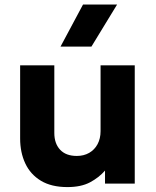

<svg xmlns="http://www.w3.org/2000/svg" viewBox="-20 -784 666 820"><path d="M268 15Q199.5 15 154.8 -12Q110 -39 88 -86Q66 -133 66 -192.5V-505H212V-216Q212 -171 236.8 -144.5Q261.5 -118 308 -118Q338 -118 361 -131.2Q384 -144.5 396.8 -168.5Q409.5 -192.5 409.5 -224V-505H555.5V0H428.5V-55.5Q402.5 -25.5 364.2 -5.2Q326 15 268 15ZM238.5 -585 334.5 -764.5H480L370.5 -585Z"/></svg>

Font: Geologica SemiBold
Style: Regular
Weight: 600
Designer: Sindre Bremnes, Frode Helland
Foundry: Monokrom Skriftforlag AS
Version: Version 1.010;gftools[0.9.28]